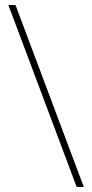

<svg xmlns="http://www.w3.org/2000/svg" viewBox="-20 -734 362 754"><path d="M41 -714 309 0H281L13 -714Z"/></svg>

Font: Noto Sans Khmer Thin
Style: Regular
Weight: 250
Version: Version 2.003